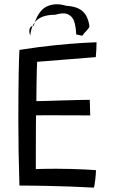

<svg xmlns="http://www.w3.org/2000/svg" viewBox="-20 -854 518 879"><path d="M410 5Q354 2 301.8 0Q249.5 -2 193 -3Q164 -3.5 131.2 -4Q98.5 -4.5 69 -4.5Q66.5 -81.5 65.2 -157Q64 -232.5 64 -301.5Q64 -430 65.5 -513Q67 -596 69 -625.5Q157 -639.5 232.2 -647Q307.5 -654.5 358 -657.5Q408.5 -660.5 422 -660.5Q422 -641 421 -626Q420 -611 418.5 -592.5L150 -571Q149 -558 148.5 -533.2Q148 -508.5 147.5 -480.5Q147 -452.5 146.8 -428Q146.5 -403.5 146.5 -391Q160.5 -391 193.5 -392Q226.5 -393 265.8 -394.2Q305 -395.5 339.2 -396.2Q373.5 -397 391 -397L393 -325.5Q385.5 -325.5 361.8 -325.8Q338 -326 305.8 -326Q273.5 -326 240.8 -326.2Q208 -326.5 181.8 -326.2Q155.5 -326 145 -326Q144.5 -317 144.5 -286.2Q144.5 -255.5 144.2 -215.8Q144 -176 144 -138.8Q144 -101.5 144 -80Q156.5 -80.5 184.2 -81Q212 -81.5 235.5 -81.5Q270 -81.5 306 -80.5Q342 -79.5 372 -78Q402 -76.5 419.5 -75Q419 -55 415.8 -29.2Q412.5 -3.5 410 5ZM118.5 -690.5Q112.5 -707 115 -719.5Q117.5 -732 129.5 -735.5Q133.5 -744.5 139.5 -752Q160 -810.5 198.2 -826.2Q236.5 -842 283 -827.5Q335 -824.5 359.5 -801.2Q384 -778 389.5 -732.5Q385 -721.5 374.2 -711.2Q363.5 -701 357 -690.5Q349 -691.5 343 -693.2Q337 -695 329 -696.5Q328 -716 325.5 -731.5Q323 -747 318.5 -759Q311 -779 291.2 -788.5Q271.5 -798 233 -786.5Q166 -786.5 139.5 -752Q136.5 -744.5 134.5 -736.5Q134.5 -736.5 133.8 -736.2Q133 -736 129.5 -735.5Q121 -717 118.5 -690.5Z"/></svg>

Font: Grandstander Light
Style: Regular
Weight: 300
Designer: Tyler Finck
Foundry: Etcetera Type Co
Version: Version 1.200; ttfautohint (v1.8.3)